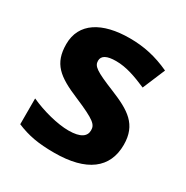

<svg xmlns="http://www.w3.org/2000/svg" viewBox="-136 -670 768 793"><g transform="rotate(30 248.5 -273.0)"><path d="M459 -162C459 -259 400 -294 307 -332C211 -371 193 -384 193 -410C193 -434 215 -446 259 -446C308 -446 354 -429 408 -406L453 -513C388 -543 329 -556 261 -556C130 -556 45 -505 45 -404C45 -311 91 -275 194 -232C300 -187 312 -173 312 -146C312 -118 289 -99 231 -99C179 -99 105 -118 46 -145V-22C101 1 150 10 226 10C380 10 459 -51 459 -162Z"/></g></svg>

Font: Noto Sans Malayalam
Style: Bold
Weight: 700
Designer: Jelle Bosma - Monotype Design Team
Foundry: Monotype Imaging Inc.
Version: Version 2.104